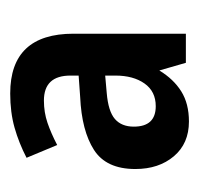

<svg xmlns="http://www.w3.org/2000/svg" viewBox="-27 -735 390 376"><g transform="rotate(-90 168.0 -547.0)"><path d="M173 -722Q290 -722 290 -598V-378H233L218 -430Q201 -402 177 -387Q153 -372 118 -372Q75 -372 50 -401.5Q25 -431 25 -477Q25 -534 62.5 -558Q100 -582 166 -585L208 -588V-604Q208 -656 159 -656Q136 -656 115.5 -649Q95 -642 72 -630L47 -690Q76 -705 106 -713.5Q136 -722 173 -722ZM174 -533Q138 -530 123 -517Q108 -504 108 -480Q108 -437 148 -437Q177 -437 192.5 -459Q208 -481 208 -516V-536Z"/></g></svg>

Font: Noto Sans Hebrew Condensed SemiBold
Style: Regular
Weight: 600
Width: 3
Designer: Monotype Design Team
Foundry: Monotype Imaging Inc.
Version: Version 2.004; ttfautohint (v1.8.4.7-5d5b)